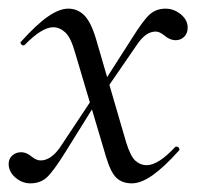

<svg xmlns="http://www.w3.org/2000/svg" viewBox="-21 -415 462 444"><path d="M224 -53 153 -292Q143 -328 130 -340Q117 -352 102 -352Q76 -352 36 -311Q35 -310 33 -310Q30 -310 27.5 -313.5Q25 -317 28 -319Q63 -358 89.5 -376.5Q116 -395 137 -395Q158 -395 173.5 -380Q189 -365 201 -325L271 -85Q281 -53 292.5 -43Q304 -33 318 -33Q345 -33 384 -75Q385 -76 387 -76Q391 -76 393 -72.5Q395 -69 393 -67Q358 -28 331.5 -9.5Q305 9 284 9Q262 9 248.5 -3.5Q235 -16 224 -53ZM-1 -36Q-1 -48 7.5 -55.5Q16 -63 28 -63Q40 -63 52 -53Q63 -44 73 -44Q96 -44 117 -73L198 -195L206 -185L130 -63Q102 -18 87 -4.5Q72 9 49 9Q30 9 14.5 -4.5Q-1 -18 -1 -36ZM202 -198 282 -323Q310 -368 325 -381.5Q340 -395 362 -395Q381 -395 397 -382Q413 -369 413 -351Q413 -338 405 -330Q397 -322 385 -322Q372 -322 359 -333Q348 -342 339 -342Q316 -342 296 -312L210 -187Z"/></svg>

Font: Cormorant Garamond
Style: Italic
Weight: 400
Italic angle: -10°
Designer: Christian Thalmann (Catharsis Fonts)
Foundry: Catharsis Fonts
Version: Version 4.000